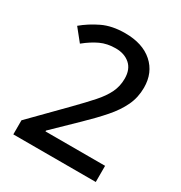

<svg xmlns="http://www.w3.org/2000/svg" viewBox="-170 -846 912 968"><g transform="rotate(30 286.0 -362.0)"><path d="M526 0H46V-82L230 -269Q284 -324 320 -364.5Q356 -405 374 -442.5Q392 -480 392 -524Q392 -578 360 -606Q328 -634 277 -634Q228 -634 189 -616Q150 -598 108 -564L51 -635Q94 -671 149 -697.5Q204 -724 280 -724Q382 -724 440.5 -672Q499 -620 499 -533Q499 -476 476 -427.5Q453 -379 411 -331Q369 -283 312 -228L179 -99V-94H526Z"/></g></svg>

Font: Noto Sans Arabic Med
Style: Regular
Weight: 500
Designer: Monotype Design Team, Nadine Chahine, Nizar Qandah and Khaled Hosny
Foundry: Monotype Imaging Inc.
Version: Version 2.012; ttfautohint (v1.8.4.7-5d5b)